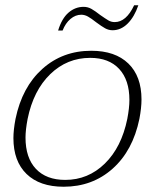

<svg xmlns="http://www.w3.org/2000/svg" viewBox="-20 -700 566 730"><path d="M298 -674Q314 -674 328 -666Q342 -658 361 -643Q381 -629 392 -622.5Q403 -616 416 -616Q460 -616 490 -680H506Q491 -636 465.5 -610.5Q440 -585 408 -585Q393 -585 379.5 -592.5Q366 -600 346 -615Q327 -630 314.5 -637Q302 -644 289 -644Q267 -644 248 -628Q229 -612 218 -584H201Q215 -630 240.5 -652Q266 -674 298 -674ZM31 -175Q31 -206 39 -248Q64 -369 141 -438Q218 -507 327 -507Q418 -507 468 -458.5Q518 -410 518 -322Q518 -290 510 -248Q485 -127 408 -58.5Q331 10 222 10Q131 10 81 -38.5Q31 -87 31 -175ZM464 -248Q472 -290 472 -320Q472 -396 433 -438Q394 -480 323 -480Q235 -480 171 -418Q107 -356 85 -248Q77 -206 77 -177Q77 -100 116.5 -58Q156 -16 228 -16Q315 -16 378.5 -78Q442 -140 464 -248Z"/></svg>

Font: Trirong ExtraLight
Style: Italic
Weight: 275
Italic angle: -12°
Designer: Katatrad Team
Foundry: CadsonDemak
Version: Version 1.003